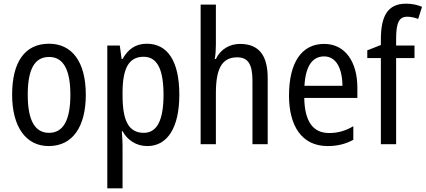

<svg xmlns="http://www.w3.org/2000/svg" viewBox="-20 -785 2317 1045"><path d="M447 -269C447 -450 371 -547 247 -547C114 -547 46 -446 46 -269C46 -98 119 10 245 10C378 10 447 -99 447 -269ZM131 -269C131 -404 166 -475 247 -475C326 -475 363 -404 363 -269C363 -134 326 -62 247 -62C167 -62 131 -135 131 -269Z M779 -547C719 -547 677 -518 647 -464H642L632 -537H564V240H647V6C647 -16 645 -44 643 -71H647C674 -22 721 10 782 10C891 10 956 -90 956 -269C956 -454 891 -547 779 -547ZM762 -476C838 -476 870 -403 870 -269C870 -134 836 -62 763 -62C680 -62 647 -128 647 -266V-285C648 -415 682 -476 762 -476Z M1155 -543V-760H1072V0H1155V-278C1155 -410 1187 -473 1271 -473C1330 -473 1354 -435 1354 -347V0H1437V-360C1437 -484 1389 -546 1286 -546C1230 -546 1180 -517 1155 -464H1149C1153 -487 1155 -515 1155 -543Z M1744 -546C1622 -546 1553 -445 1553 -265C1553 -102 1621 10 1763 10C1817 10 1860 -1 1903 -24V-98C1859 -72 1818 -61 1771 -61C1683 -61 1638 -125 1636 -252H1925V-308C1925 -444 1862 -546 1744 -546ZM1744 -478C1813 -478 1843 -407 1844 -318H1637C1643 -425 1680 -478 1744 -478Z M2236 -469V-537H2136V-573C2136 -662 2152 -694 2197 -694C2217 -694 2237 -689 2256 -682L2277 -748C2250 -759 2223 -765 2190 -765C2091 -765 2053 -699 2053 -571V-540L1979 -511V-469H2053V0H2136V-469Z"/></svg>

Font: Noto Sans Malayalam Condensed
Style: Regular
Weight: 400
Width: 3
Designer: Jelle Bosma - Monotype Design Team
Foundry: Monotype Imaging Inc.
Version: Version 2.104